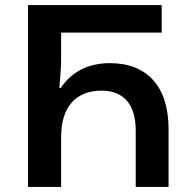

<svg xmlns="http://www.w3.org/2000/svg" viewBox="-20 -734 767 754"><path d="M90 0H220V-196C220 -312 276 -378 379 -378C463 -378 513 -327 513 -221V0H642V-227C642 -394 558 -486 412 -486C328 -486 263 -454 219 -389H213C218 -442 220 -480 220 -502V-606H615V-714H90Z"/></svg>

Font: Noto Sans Georgian SemiBold
Style: Regular
Weight: 600
Designer: Monotype Design Team, Akaki Razmadze
Foundry: Google LLC
Version: Version 2.005